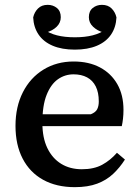

<svg xmlns="http://www.w3.org/2000/svg" viewBox="-20 -760 576 793"><path d="M289 13Q213 13 158 -17.5Q103 -48 73.5 -105Q44 -162 44 -240Q44 -319 74.5 -379Q105 -439 159.5 -472.5Q214 -506 284 -506Q347 -506 393 -481.5Q439 -457 464.5 -412.5Q490 -368 490 -306Q490 -287 488 -269.5Q486 -252 483 -239H109V-288H355Q375 -296 381.5 -309Q388 -322 388 -341Q388 -378 375.5 -403Q363 -428 339.5 -440.5Q316 -453 284 -453Q248 -453 219 -432.5Q190 -412 172.5 -368Q155 -324 155 -253Q155 -191 175.5 -148.5Q196 -106 232.5 -83.5Q269 -61 318 -61Q368 -61 402 -79.5Q436 -98 463 -129L496 -101Q475 -68 447.5 -42Q420 -16 381.5 -1.5Q343 13 289 13ZM289 -555Q236 -555 198 -571Q160 -587 139.5 -617Q119 -647 117 -688Q122 -710 137 -725Q152 -740 177 -740Q199 -740 215 -727Q231 -714 231 -689Q231 -666 214 -649.5Q197 -633 171 -626L160 -639Q184 -622 215.5 -614Q247 -606 289 -606Q331 -606 362.5 -614Q394 -622 418 -639L407 -626Q382 -633 364.5 -649.5Q347 -666 347 -689Q347 -714 363 -727Q379 -740 401 -740Q426 -740 441 -725Q456 -710 461 -688Q459 -647 438.5 -617Q418 -587 380 -571Q342 -555 289 -555Z"/></svg>

Font: Source Serif 4 Medium
Style: Regular
Weight: 500
Designer: Frank Grießhammer
Foundry: Adobe Systems Incorporated
Version: Version 4.004;hotconv 1.0.116;makeotfexe 2.5.65601